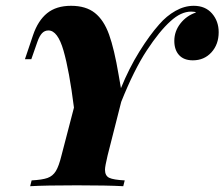

<svg xmlns="http://www.w3.org/2000/svg" viewBox="-20 -642 774 662"><path d="M734 -531Q734 -489 709 -461.5Q684 -434 645 -434Q614 -434 597.5 -452Q581 -470 581 -501Q581 -534 602 -561Q623 -588 656 -599Q652 -602 639 -602Q604 -602 568 -569Q530 -535 486 -468Q442 -401 398 -291L351 -106Q342 -68 342 -57Q342 -36 356.5 -29Q371 -22 410 -20L405 0Q350 -3 245 -3Q137 -3 84 0L89 -20Q126 -22 144 -28.5Q162 -35 172.5 -52Q183 -69 192 -106L235 -271Q219 -398 199 -467.5Q179 -537 147 -537Q134 -537 125 -527.5Q116 -518 109 -498L88 -438H66L94 -521Q111 -571 142.5 -596.5Q174 -622 225 -622Q276 -622 307 -597.5Q338 -573 356 -523Q374 -473 389 -384L397 -338Q425 -407 460.5 -464Q496 -521 529 -558Q554 -587 585 -604.5Q616 -622 648 -622Q688 -622 711 -595.5Q734 -569 734 -531Z"/></svg>

Font: Playfair Display SC
Style: Bold Italic
Weight: 700
Italic angle: -14°
Designer: Claus Eggers Sørensen
Foundry: Claus Eggers Sørensen
Version: Version 1.200; ttfautohint (v1.6)